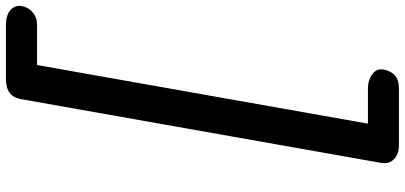

<svg xmlns="http://www.w3.org/2000/svg" viewBox="-407 -831 1397 663"><g transform="rotate(90 291.5 -499.5)"><path d="M45.5 178.5Q12.5 178.5 -5.2 162.8Q-23 147 -19 124Q-15.5 102 2.2 86.5Q20 71 45.5 71H184.5L387 -1071.5H265.5Q237 -1071.5 216.5 -1086.5Q196 -1101.5 200 -1125Q204.5 -1150 220 -1164.2Q235.5 -1178.5 265.5 -1178.5H460.5Q493 -1178.5 510.2 -1161Q527.5 -1143.5 522.5 -1117L302.5 125.5Q298 152.5 280.8 165.5Q263.5 178.5 232.5 178.5Z"/></g></svg>

Font: Edu AU VIC WA NT Pre SemiBold
Style: Regular
Weight: 600
Designer: Tina and Corey Anderson, Eben Sorkin, Mirko Velimirovic
Foundry: Google for Education
Version: Version 1.001